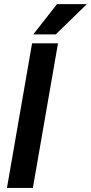

<svg xmlns="http://www.w3.org/2000/svg" viewBox="-20 -924 447 944"><path d="M265.1 -710.9 141.6 0H14.2L137.7 -710.9ZM143.6 -754.9 260.3 -903.8H407.2L253.9 -754.9Z"/></svg>

Font: Roboto Condensed SemiBold
Style: Italic
Weight: 600
Italic angle: -12°
Designer: Christian Robertson
Foundry: Google
Version: Version 3.008; 2023